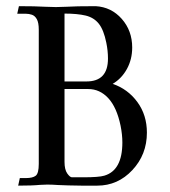

<svg xmlns="http://www.w3.org/2000/svg" viewBox="-20 -598 549 619"><path d="M293.5 0.5H242.7Q196.3 0 167 -1.5Q147.9 -2.9 132.3 -2.9Q121.6 -2.9 108.9 -2Q85 0.5 38.6 0.5L43.9 -23.9H63.5Q85.4 -23.9 95.2 -31.5Q105 -39.1 105 -69.8V-502Q105 -525.4 98.6 -536.4Q92.3 -547.4 82.8 -550.5Q73.2 -553.7 63.5 -553.7H35.6L41 -578.1Q93.3 -578.1 126 -576.2Q145 -575.2 160.2 -575.2Q175.3 -575.2 194.3 -576.2Q222.7 -578.1 288.6 -578.1Q338.9 -575.2 372.6 -537.1Q406.2 -499 406.2 -444.8Q406.2 -406.7 389.2 -375.7Q372.1 -344.7 343.3 -327.6Q392.1 -311 422.9 -269Q453.6 -227.1 453.6 -170.4Q453.6 -99.6 406.7 -49.6Q359.9 0.5 293.5 0.5ZM258.8 -335.4Q328.1 -335.4 328.1 -409.2Q328.1 -434.1 322.8 -460Q314.5 -501.5 298.6 -521.5Q282.7 -541.5 255.9 -547.9Q229 -554.2 188 -554.2V-335.4ZM248.5 -26.4Q299.3 -26.4 316.4 -31.7Q374.5 -48.8 374.5 -138.7Q374.5 -164.1 368.7 -192.9Q356.4 -252 329.1 -281.5Q301.8 -311 264.2 -311H188V-76.2Q188 -51.3 196.8 -38.8Q205.6 -26.4 211.9 -26.4Z"/></svg>

Font: Quaaykop
Style: Regular
Weight: 400
Designer: Tup Wanders
Foundry: Free font, DO NOT SELL
Version: Version 1.00;July 31, 2023;FontCreator 11.5.0.2430 64-bit